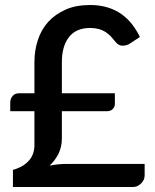

<svg xmlns="http://www.w3.org/2000/svg" viewBox="-20 -748 620 768"><path d="M21 -303.2V-337.9Q21 -353 30.3 -363.8Q39.1 -375 57.6 -375H117.7V-498.5Q117.7 -546.4 131.3 -587.4Q144.5 -628.9 172.9 -660.6Q199.2 -689.9 243.2 -710Q284.2 -728 341.3 -728Q378.9 -728 412.1 -717.8Q442.9 -708 466.8 -690.9Q490.7 -673.3 508.8 -650.4Q528.3 -624 539.6 -600.1L496.6 -571.8Q482.4 -564.5 467.8 -565.4Q454.1 -565.9 442.4 -580.1Q429.7 -595.7 423.3 -602.5Q413.6 -612.3 401.9 -620.1Q391.6 -627 376 -631.8Q358.4 -636.2 341.3 -636.2Q284.2 -636.2 255.9 -599.6Q227.5 -563.5 227.5 -499V-375H439.5V-331.5Q439.5 -321.3 431.2 -312Q422.4 -303.2 408.7 -303.2H227.5V-194.8Q227.5 -161.6 214.4 -133.8Q200.7 -106.4 178.2 -85.4Q213.4 -92.3 244.1 -92.3H558.6V-46.9Q558.6 -38.1 555.7 -30.3Q552.2 -22.9 545.9 -15.6Q538.1 -7.8 530.8 -4.4Q522.5 0 512.2 0H31.7V-68.4Q45.4 -71.8 64 -81.1Q78.6 -88.4 91.3 -101.1Q104 -113.3 110.4 -128.9Q117.7 -147 117.7 -166.5V-303.2Z"/></svg>

Font: Lato-SemiBold
Style: Regular
Weight: 500
Designer: Lukasz Dziedzic with Adam Twardoch and Botio Nikoltchev
Foundry: tyPoland Lukasz Dziedzic
Version: ""